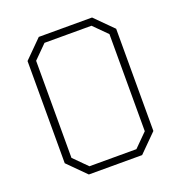

<svg xmlns="http://www.w3.org/2000/svg" viewBox="-127 -809 865 918"><g transform="rotate(-20 305.5 -350.0)"><path d="M80 -90V-610L170 -700H441L531 -610V-90L441 0H170ZM425 -36 492 -103V-597L425 -664H186L119 -597V-103L186 -36Z"/></g></svg>

Font: Chakra Petch ExtraLight
Style: Regular
Weight: 275
Designer: Katatrad Aksorn Co.,Ltd.
Foundry: Cadson Demak Co.,Ltd.
Version: Version 1.000; ttfautohint (v1.6)